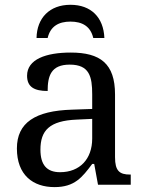

<svg xmlns="http://www.w3.org/2000/svg" viewBox="-20 -763 603 793"><path d="M147 -145C147 -184.1 156.2 -214.4 179.7 -234.9C203.1 -255.4 240.2 -266.6 296.9 -269L360.8 -272V-190.9C360.8 -106 309.6 -51.8 228 -51.8C172.9 -51.8 147 -82.5 147 -145ZM49.8 -149.9C49.8 -40 116.2 9.8 205.1 9.8C288.1 9.8 319.3 -30.3 360.8 -85.9H369.1L384.8 0H520V-42H517.1C473.1 -42 455.1 -57.6 455.1 -113.8V-373C455.1 -500.5 394 -545.9 272 -545.9C170.9 -545.9 91.8 -518.6 91.8 -450.2C91.8 -403.8 121.6 -387.2 176.8 -387.2C176.8 -449.2 190.4 -496.1 268.1 -496.1C349.6 -496.1 360.8 -446.3 360.8 -373V-313L277.8 -310.1C125 -305.7 49.8 -255.9 49.8 -149.9ZM130.9 -606H176.8C188 -654.3 222.2 -673.8 271 -673.8C319.8 -673.8 354 -654.3 365.2 -606H411.1C407.7 -691.9 355.5 -743.2 271 -743.2C184.6 -743.2 132.3 -688.5 130.9 -606Z"/></svg>

Font: The Erased English
Style: Regular
Weight: 400
Designer: Monotype Design team + ligartures altered by 180 Amsterdam
Foundry: Monotype Imaging Inc.
Version: Version 1.030;Glyphs 3.1.2 (3151)